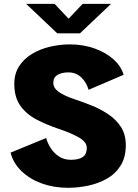

<svg xmlns="http://www.w3.org/2000/svg" viewBox="-20 -928 690 960"><path d="M320 11Q248.5 11 188.2 -11Q128 -33 87 -72.8Q46 -112.5 33 -165L211 -238Q217.5 -212.5 233.5 -187.5Q249.5 -162.5 274.8 -145.8Q300 -129 334 -129Q374 -129 394 -143Q414 -157 414 -188.5Q414 -218 374.8 -240.5Q335.5 -263 275.5 -283Q214 -303.5 163 -330.2Q112 -357 81.8 -399.2Q51.5 -441.5 51.5 -508Q51.5 -560 75.8 -597.2Q100 -634.5 140.5 -658.8Q181 -683 230 -694.5Q279 -706 329 -706Q397 -706 453.5 -685.5Q510 -665 548 -630.8Q586 -596.5 598 -554L423 -479Q412 -516.5 386.2 -541.2Q360.5 -566 321.5 -566Q289 -566 267.8 -553.5Q246.5 -541 246.5 -513.5Q246.5 -488 274.2 -468.2Q302 -448.5 355 -431Q394.5 -418 438.8 -400.2Q483 -382.5 521.8 -356.5Q560.5 -330.5 584.8 -293Q609 -255.5 609 -202Q609 -141.5 583.2 -100.2Q557.5 -59 514.8 -34.8Q472 -10.5 421.2 0.2Q370.5 11 320 11ZM111 -908.5H253L323 -834.5L393 -908.5H535L380 -761.5H266Z"/></svg>

Font: Trispace ExtraBold
Style: Regular
Weight: 800
Designer: Tyler Finck
Foundry: Etcetera Type Company
Version: Version 1.210; ttfautohint (v1.8.3)